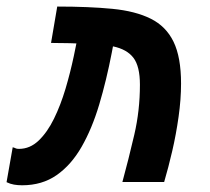

<svg xmlns="http://www.w3.org/2000/svg" viewBox="-26 -547 632 577"><path d="M341.8 0Q360.4 -68.4 377.4 -141.4Q394.5 -214.4 394.5 -292.5Q394.5 -347.7 375 -373.3Q355.5 -398.9 313.5 -407.7L310.1 -389.6Q293.9 -305.7 272.2 -232.9Q250.5 -160.2 219.2 -105.7Q188 -51.3 144.3 -20.8Q100.6 9.8 40.5 9.8Q27.3 9.8 16.1 7.8Q4.9 5.9 -6.3 0.5L12.2 -104.5Q19 -102.5 21.5 -101.1Q23.9 -99.6 31.2 -99.6Q64 -99.6 90.1 -124.5Q116.2 -149.4 136.2 -190.2Q156.2 -231 170.9 -280.3Q185.5 -329.6 195.8 -378.4L203.6 -416.5Q194.3 -417 184.3 -417.2Q174.3 -417.5 164.1 -417.5Q155.3 -417.5 146.2 -417.7Q137.2 -418 127.4 -418L146 -527.3Q241.2 -527.3 311.3 -520.5Q381.3 -513.7 427.2 -490.7Q473.1 -467.8 495.6 -421.4Q518.1 -375 518.1 -295.9Q518.1 -248.5 510.7 -196.3Q503.4 -144 491.7 -93.5Q480 -43 467.3 0Z"/></svg>

Font: Cascadia Code NF SemiBold
Style: Italic
Weight: 600
Italic angle: -10°
Monospace: yes
Designer: Aaron Bell
Foundry: Saja Typeworks
Version: Version 2404.023; ttfautohint (v1.8.4)